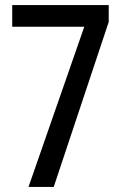

<svg xmlns="http://www.w3.org/2000/svg" viewBox="-20 -734 481 754"><path d="M92 0 311 -629H28V-714H407V-648L191 0Z"/></svg>

Font: Noto Sans Sinhala ExtraCondensed Medium
Style: Regular
Weight: 500
Width: 2
Designer: Jelle Bosma - Monotype Design Team
Foundry: Monotype Imaging Inc.
Version: Version 2.006; ttfautohint (v1.8.4.7-5d5b)